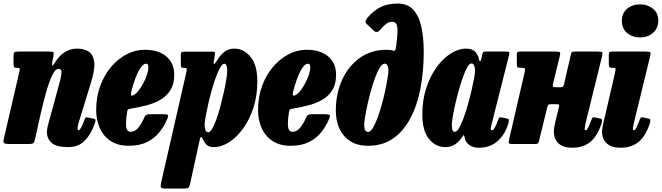

<svg xmlns="http://www.w3.org/2000/svg" viewBox="-35 -810 3723 1080"><path d="M71 -520H238.5Q262 -520 265.5 -515.8Q269 -511.5 265 -491.5L260.5 -470Q255.5 -442.5 259.8 -442Q264 -441.5 275.5 -460Q300.5 -500 331.5 -518.2Q362.5 -536.5 398 -536.5Q436 -536.5 462.5 -520.5Q489 -504.5 494.8 -462.2Q500.5 -420 475.5 -341L406.5 -117Q404.5 -110.5 402.8 -100.2Q401 -90 401 -87Q401 -77.5 407 -77.5Q418.5 -77.5 438 -130Q443 -144.5 446 -148Q449 -151.5 459.5 -149L493 -142Q503 -140 502.2 -132.5Q501.5 -125 495 -106.5Q474.5 -51 439.8 -16.8Q405 17.5 349.5 17.5Q283 17.5 256 -6Q229 -29.5 229 -66.5Q229.5 -79 231.8 -92Q234 -105 237.5 -116L292 -315.5Q307 -367.5 310.5 -395Q314 -422.5 293.5 -422.5Q276 -422.5 258.2 -385.5Q240.5 -348.5 224 -289.5Q207.5 -230.5 192.5 -164.5L162.5 -29.5Q159 -12 153.5 -6Q148 0 127 0H20Q-7 0 -12.5 -5.2Q-18 -10.5 -13 -31.5L74.5 -408.5Q78 -422 74 -425.2Q70 -428.5 61 -428.5H58Q47 -428.5 44 -434.2Q41 -440 41 -454.5V-492Q41 -512 46.2 -516Q51.5 -520 71 -520Z M506 -191Q506 -264.5 528.8 -326.5Q551.5 -388.5 590.2 -434Q629 -479.5 677.8 -504.8Q726.5 -530 778.5 -530Q857 -530 901 -492.2Q945 -454.5 945 -389Q945 -337.5 924.2 -303.8Q903.5 -270 868 -249.2Q832.5 -228.5 787.8 -217Q743 -205.5 695.5 -198Q686 -196 683.2 -191.8Q680.5 -187.5 679.5 -175Q671 -119.5 675.2 -94Q679.5 -68.5 700.5 -68.5Q724 -68.5 743.2 -92Q762.5 -115.5 778 -152.5Q783.5 -167.5 807 -167.5H884Q904.5 -167.5 908.8 -163Q913 -158.5 906.5 -142.5Q889.5 -101.5 862 -66.8Q834.5 -32 792.2 -11Q750 10 689 10Q628 10 587.2 -17Q546.5 -44 526.2 -89.5Q506 -135 506 -191ZM714 -273.5Q728.5 -280.5 743.2 -298.8Q758 -317 770.8 -341Q783.5 -365 791.5 -388.8Q799.5 -412.5 799.5 -430Q800 -439.5 797.2 -445.5Q794.5 -451.5 785.5 -451.5Q767 -451.5 745.2 -411.8Q723.5 -372 703.5 -295Q696 -265.5 714 -273.5Z M1005 -519.5H1157Q1169.5 -519.5 1172.5 -517Q1175.5 -514.5 1173.5 -502L1168.5 -471Q1165.5 -454 1168.5 -450.5Q1171.5 -447 1182.5 -465Q1202 -497.5 1225.5 -517Q1249 -536.5 1283.5 -536.5Q1336.5 -536.5 1374.5 -490.2Q1412.5 -444 1412.5 -352.5Q1412.5 -272.5 1390.8 -205Q1369 -137.5 1333 -87.8Q1297 -38 1253.8 -10.2Q1210.5 17.5 1167.5 17.5Q1138.5 17.5 1125.2 2.5Q1112 -12.5 1105 -28.5Q1100 -40.5 1096 -40Q1092 -39.5 1088 -21.5L1034 225Q1030.5 240.5 1025.8 245.5Q1021 250.5 1004.5 250.5H897Q873 250.5 870.2 243.2Q867.5 236 871 218.5L1013.5 -405Q1016.5 -418.5 1015.5 -423.2Q1014.5 -428 1002 -428H998Q987 -428 984.5 -432.8Q982 -437.5 982 -452.5V-499Q982 -513.5 986.8 -516.5Q991.5 -519.5 1005 -519.5ZM1116 -108.5Q1116 -93 1120.2 -79.5Q1124.5 -66 1136.5 -66Q1147.5 -66 1159.5 -87.2Q1171.5 -108.5 1183.5 -142.5Q1195.5 -176.5 1206 -216.8Q1216.5 -257 1225 -295.8Q1233.5 -334.5 1238.2 -365Q1243 -395.5 1243 -409.5Q1243.5 -451.5 1227 -451.5Q1216 -451.5 1203.5 -430Q1191 -408.5 1178.5 -373.8Q1166 -339 1154.8 -298.5Q1143.5 -258 1135 -219.2Q1126.5 -180.5 1121.2 -150.8Q1116 -121 1116 -108.5Z M1416.5 -191Q1416.5 -264.5 1439.2 -326.5Q1462 -388.5 1500.8 -434Q1539.5 -479.5 1588.2 -504.8Q1637 -530 1689 -530Q1767.5 -530 1811.5 -492.2Q1855.5 -454.5 1855.5 -389Q1855.5 -337.5 1834.8 -303.8Q1814 -270 1778.5 -249.2Q1743 -228.5 1698.2 -217Q1653.5 -205.5 1606 -198Q1596.5 -196 1593.8 -191.8Q1591 -187.5 1590 -175Q1581.5 -119.5 1585.8 -94Q1590 -68.5 1611 -68.5Q1634.5 -68.5 1653.8 -92Q1673 -115.5 1688.5 -152.5Q1694 -167.5 1717.5 -167.5H1794.5Q1815 -167.5 1819.2 -163Q1823.5 -158.5 1817 -142.5Q1800 -101.5 1772.5 -66.8Q1745 -32 1702.8 -11Q1660.5 10 1599.5 10Q1538.5 10 1497.8 -17Q1457 -44 1436.8 -89.5Q1416.5 -135 1416.5 -191ZM1624.5 -273.5Q1639 -280.5 1653.8 -298.8Q1668.5 -317 1681.2 -341Q1694 -365 1702 -388.8Q1710 -412.5 1710 -430Q1710.5 -439.5 1707.8 -445.5Q1705 -451.5 1696 -451.5Q1677.5 -451.5 1655.8 -411.8Q1634 -372 1614 -295Q1606.5 -265.5 1624.5 -273.5Z M1854 -187.5Q1854 -283 1889.2 -360.5Q1924.5 -438 1988.5 -484Q2052.5 -530 2139.5 -530Q2153 -530 2161.5 -528.8Q2170 -527.5 2176.5 -525.5Q2186 -522 2188.8 -529.8Q2191.5 -537.5 2194 -554.5Q2198.5 -591 2200.5 -621.2Q2202.5 -651.5 2196.8 -669.5Q2191 -687.5 2171.5 -687.5Q2152 -687.5 2137.2 -676Q2122.5 -664.5 2103.5 -642Q2085.5 -621 2068 -637L2027.5 -675.5Q2018.5 -684 2022 -693Q2025.5 -702 2033.5 -712Q2067 -751.5 2107.2 -770.8Q2147.5 -790 2203 -790Q2257 -790 2289 -755.8Q2321 -721.5 2334.8 -660.2Q2348.5 -599 2348.5 -518Q2348.5 -407 2329.8 -311Q2311 -215 2272.5 -143Q2234 -71 2175.2 -30.5Q2116.5 10 2036.5 10Q1975.5 10 1935 -16Q1894.5 -42 1874.2 -86.8Q1854 -131.5 1854 -187.5ZM2013.5 -106.5Q2013.5 -68 2035 -68Q2048.5 -68 2062 -89.8Q2075.5 -111.5 2088.5 -146.5Q2101.5 -181.5 2112.8 -222.5Q2124 -263.5 2132.2 -302.8Q2140.5 -342 2145.2 -371.8Q2150 -401.5 2150 -413.5Q2150 -430.5 2144.8 -441.2Q2139.5 -452 2129 -452Q2115.5 -452 2102 -430.5Q2088.5 -409 2075.5 -374.2Q2062.5 -339.5 2051.2 -299Q2040 -258.5 2031.5 -219.2Q2023 -180 2018.2 -150Q2013.5 -120 2013.5 -106.5Z M2824.5 -115Q2804.5 -50.5 2762.2 -14.8Q2720 21 2658.5 21Q2626.5 21 2606.2 6.5Q2586 -8 2580.5 -28Q2579 -33.5 2578.5 -36.5Q2578 -39.5 2577.5 -42.5Q2575.5 -51 2572.2 -49Q2569 -47 2562 -35.5Q2548 -13.5 2524.8 2Q2501.5 17.5 2470 17.5Q2415 17.5 2377.8 -28.8Q2340.5 -75 2340.5 -166.5Q2340.5 -246.5 2362.5 -314Q2384.5 -381.5 2420.5 -431.2Q2456.5 -481 2500 -508.8Q2543.5 -536.5 2586.5 -536.5Q2623 -536.5 2639.5 -517.2Q2656 -498 2658.5 -479Q2660 -467 2665 -466Q2670 -465 2674 -485L2678 -505Q2679.5 -513 2683.2 -516.5Q2687 -520 2698.5 -520H2810Q2827 -520 2829.5 -515.8Q2832 -511.5 2828 -498L2730 -110.5Q2728.5 -106.5 2727 -98.5Q2725.5 -90.5 2725.5 -87Q2725.5 -77.5 2732 -77.5Q2739 -77.5 2746.5 -88.8Q2754 -100 2767.5 -136.5Q2771 -146.5 2773.8 -149Q2776.5 -151.5 2792 -148.5L2817 -143Q2825 -141.5 2826.8 -136Q2828.5 -130.5 2824.5 -115ZM2637 -410.5Q2637.5 -426.5 2632.8 -439.8Q2628 -453 2616.5 -453Q2605.5 -453 2593.2 -431.5Q2581 -410 2568.8 -375.5Q2556.5 -341 2545.2 -300.8Q2534 -260.5 2525.2 -221.5Q2516.5 -182.5 2511.5 -152.5Q2506.5 -122.5 2506.5 -109.5Q2506.5 -92.5 2509.5 -80.5Q2512.5 -68.5 2523.5 -68.5Q2535 -68.5 2547.5 -90Q2560 -111.5 2572.8 -146.5Q2585.5 -181.5 2597 -222.2Q2608.5 -263 2617.5 -301.8Q2626.5 -340.5 2631.8 -369.8Q2637 -399 2637 -410.5Z M3351 -491.5 3259 -118Q3258 -113 3255.8 -101.8Q3253.5 -90.5 3253.5 -87Q3253.5 -77.5 3258.5 -77.5Q3266 -77.5 3273.2 -91.8Q3280.5 -106 3290.5 -133Q3295 -145.5 3298.5 -148.5Q3302 -151.5 3311.5 -149.5L3341.5 -143Q3352.5 -141 3351.8 -131.5Q3351 -122 3346.5 -108.5Q3321.5 -38.5 3281.8 -8.8Q3242 21 3184.5 21Q3133 21 3106.8 -3.2Q3080.5 -27.5 3080.5 -69.5Q3080.5 -82 3083.5 -99Q3086.5 -116 3089.5 -127L3109 -208.5Q3111.5 -219 3108 -221.5Q3104.5 -224 3091.5 -224H3069Q3056.5 -224 3051.2 -221.8Q3046 -219.5 3044 -209L2996.5 -16Q2994 -5 2989.8 -2.5Q2985.5 0 2971.5 0H2848.5Q2827.5 0 2826.5 -6.5Q2825.5 -13 2829.5 -29L2916 -402.5Q2920 -419 2918 -423.8Q2916 -428.5 2902 -428.5H2894.5Q2879.5 -428.5 2875.8 -432.5Q2872 -436.5 2872 -452V-500.5Q2872 -514 2876.5 -517Q2881 -520 2894 -520H3088.5Q3111.5 -520 3114.8 -515.5Q3118 -511 3113 -491.5L3076 -340Q3072.5 -326 3075.8 -322.5Q3079 -319 3098 -319H3114Q3127.5 -319 3131.8 -323.2Q3136 -327.5 3138 -338L3175.5 -500.5Q3178 -512.5 3181.2 -516.2Q3184.5 -520 3197.5 -520H3326Q3349.5 -520 3352.8 -515.5Q3356 -511 3351 -491.5Z M3463 -692.5Q3463 -736.5 3493 -761Q3523 -785.5 3565.5 -785.5Q3607.5 -785.5 3638 -761Q3668.5 -736.5 3668 -692.5Q3666.5 -648.5 3637 -624Q3607.5 -599.5 3565.5 -599.5Q3523 -599.5 3493 -624Q3463 -648.5 3463 -692.5ZM3621.5 -491.5 3530.5 -118Q3529.5 -113 3527.2 -101.8Q3525 -90.5 3525 -87Q3525 -77.5 3530 -77.5Q3537.5 -77.5 3544.8 -91.8Q3552 -106 3562 -133Q3566.5 -145.5 3570 -148.5Q3573.5 -151.5 3583 -149.5L3613 -143Q3624 -141 3623.2 -131.5Q3622.5 -122 3618 -108.5Q3593 -38.5 3553.2 -8.8Q3513.5 21 3456 21Q3404.5 21 3378 -3.2Q3351.5 -27.5 3351.5 -69.5Q3351.5 -82 3354.8 -99Q3358 -116 3361 -127L3425 -402.5Q3428.5 -419 3427.2 -423.8Q3426 -428.5 3414.5 -428.5H3412Q3397 -428.5 3393.2 -432.5Q3389.5 -436.5 3389.5 -452V-500.5Q3389.5 -514 3394 -517Q3398.5 -520 3411.5 -520H3597Q3620 -520 3623.2 -515.5Q3626.5 -511 3621.5 -491.5Z"/></svg>

Font: Besley* Condensed Heavy
Style: Italic
Weight: 800
Width: 3
Italic angle: -13°
Designer: Owen Earl
Foundry: indestructible type*
Version: Version 3.000; ttfautohint (v1.8.3)